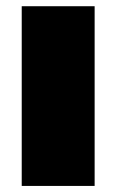

<svg xmlns="http://www.w3.org/2000/svg" viewBox="-20 -612 398 632"><path d="M51.5 0H291.5V-591.5H51.5Z"/></svg>

Font: Anybody SemiExpanded Black
Style: Regular
Weight: 900
Width: 6
Version: Version 1.113;gftools[0.9.25]